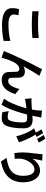

<svg xmlns="http://www.w3.org/2000/svg" viewBox="1514 -2420 971 4040"><g transform="rotate(90 2000.0 -400.5)"><path d="M490 -715Q654 -715 780 -729V-596Q647 -584 491 -584Q345 -584 218 -595V-727Q328 -715 490 -715ZM285 -202Q285 -151 335.5 -121.5Q386 -92 490 -92Q588 -92 680.5 -103Q773 -114 841 -132L842 9Q774 25 684.5 34Q595 43 495 43Q325 43 238 -11.5Q151 -66 151 -171Q151 -209 156 -238Q161 -267 171 -315L302 -303Q294 -270 289.5 -247Q285 -224 285 -202Z M1545 -696Q1490 -613 1411 -471L1376 -408Q1429 -438 1491 -438Q1547 -438 1579.5 -404.5Q1612 -371 1615 -308Q1616 -288 1616 -243Q1616 -171 1619 -141Q1622 -113 1639.5 -100Q1657 -87 1684 -87Q1744 -87 1786 -152.5Q1828 -218 1853 -323L1961 -235Q1936 -151 1895 -86Q1812 50 1663 50Q1586 50 1542.5 11.5Q1499 -27 1496 -89Q1493 -122 1493 -190Q1493 -203 1492 -227Q1491 -251 1490 -265Q1488 -292 1473 -306.5Q1458 -321 1431 -321Q1385 -321 1342.5 -279Q1300 -237 1271 -170Q1249 -122 1232 -70Q1215 -18 1195 53L1054 5Q1111 -143 1228 -386Q1325 -587 1386 -698L1409 -743Q1417 -759 1435 -800L1577 -743Z M2446 -742 2437 -700Q2428 -649 2409 -566Q2408 -558 2404 -542Q2379 -434 2344 -320Q2272 -82 2186 53L2056 1Q2123 -88 2177 -225Q2211 -308 2237.5 -394.5Q2264 -481 2278 -548Q2310 -701 2306 -798L2455 -783ZM2975 -314 2848 -256Q2829 -349 2781.5 -458.5Q2734 -568 2680 -631L2799 -682Q2847 -616 2898 -507Q2949 -398 2975 -314ZM2091 -576Q2112 -576 2156 -578Q2176 -579 2268 -585L2291 -587Q2284 -587 2377 -594Q2466 -601 2500 -601Q2588 -601 2634.5 -555.5Q2681 -510 2681 -410Q2681 -300 2667 -201.5Q2653 -103 2624 -43Q2601 7 2560.5 28Q2520 49 2460 49Q2410 49 2340 35L2319 -97Q2401 -76 2441 -76Q2495 -76 2516 -119Q2535 -159 2546 -232.5Q2557 -306 2557 -396Q2557 -451 2534 -469Q2511 -487 2460 -487Q2344 -487 2217 -465Q2191 -461 2173 -459Q2165 -457 2118 -451Q2084 -447 2061 -442L2049 -578Q2077 -576 2091 -576ZM2861 -684 2780 -649Q2732 -749 2702 -788L2781 -821Q2812 -777 2861 -684ZM2980 -730 2901 -696Q2852 -792 2820 -834L2900 -866Q2949 -794 2980 -730Z M3321 -595Q3361 -663 3426.5 -710Q3492 -757 3569 -757Q3640 -757 3695 -714Q3752 -670 3784 -589.5Q3816 -509 3816 -401Q3816 -14 3378 65L3302 -51Q3426 -71 3507.5 -107.5Q3589 -144 3634.5 -214.5Q3680 -285 3680 -400Q3680 -515 3644.5 -577.5Q3609 -640 3545 -640Q3488 -640 3437 -592Q3386 -544 3354 -472Q3322 -400 3319 -331L3318 -300Q3318 -261 3324 -225L3201 -217Q3188 -318 3188 -384Q3188 -450 3195.5 -526.5Q3203 -603 3216 -704Q3224 -766 3224 -809L3361 -803Q3349 -757 3337 -695.5Q3325 -634 3321 -595Z"/></g></svg>

Font: Merged Yaku Han JP
Style: Bold
Weight: 700
Designer: Ryoko NISHIZUKA 西塚涼子 (kana, bopomofo & ideographs); Paul D. Hunt (Latin, Greek & Cyrillic); Sandoll Communications 산돌커뮤니
Foundry: Adobe
Version: Version 2.004